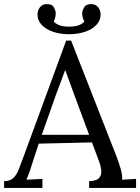

<svg xmlns="http://www.w3.org/2000/svg" viewBox="-26 -917 684 937"><path d="M-6 0V-33Q24 -33 40 -49Q56 -65 66.5 -93Q77 -121 91 -158L297 -719H321L544 -150Q552 -129 562 -96Q572 -63 570 -40Q587 -41 604 -42Q621 -43 638 -44V0H409V-33Q447 -34 459 -50Q471 -66 468 -88Q465 -110 458 -128L423 -222L163 -216L128 -109Q121 -85 115.5 -71Q110 -57 103 -40Q123 -41 142.5 -42Q162 -43 181 -44V0ZM178 -259H409L338 -450Q327 -481 315.5 -511.5Q304 -542 293 -573H291Q281 -545 270.5 -517Q260 -489 249 -460ZM200 -897Q228 -898 237 -881Q246 -864 246 -853Q246 -843 243.5 -832Q241 -821 236 -812Q250 -798 267.5 -792.5Q285 -787 311 -787Q337 -787 355 -792.5Q373 -798 386 -812Q375 -831 375 -853Q375 -864 384.5 -881Q394 -898 422 -897Q442 -896 453.5 -881Q465 -866 465 -846Q465 -817 444 -795Q423 -773 388 -761.5Q353 -750 311 -750Q269 -750 234 -761.5Q199 -773 178 -795Q157 -817 157 -846Q157 -866 168.5 -881Q180 -896 200 -897Z"/></svg>

Font: Lora
Style: Regular
Weight: 400
Designer: Olga Karpushina, Alexei Vanyashin (Cyrillic)
Foundry: Cyreal
Version: Version 3.005; ttfautohint (v1.8.4.7-5d5b)